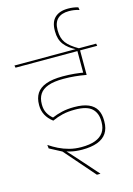

<svg xmlns="http://www.w3.org/2000/svg" viewBox="-168 -962 846 1218"><g transform="rotate(-15 255.0 -353.0)"><path d="M328.5 -610.5H516L513 -625.5H325ZM411.5 -615.5H394.5V-487L411.5 -487.5ZM524.5 -610.5 521.5 -625.5H-15L-12 -610.5ZM394.5 -616V-462L412 -451.5V-616ZM333.5 179V177.5L233.5 64.5Q218 47 206 33.8Q194 20.5 182.5 7.8Q171 -5 157 -19.5V-23.5L58.5 -61.5L138 -19.5L311 179ZM56 -85 58.5 -61.5 116 -34Q146.5 -17 183 -7.8Q219.5 1.5 263 1.5Q323 1.5 363.2 -13.5Q403.5 -28.5 423.8 -58.8Q444 -89 444 -135V-142Q444 -183.5 427.8 -212.8Q411.5 -242 375.8 -257.5Q340 -273 282 -273Q237.5 -273 201.8 -264.8Q166 -256.5 136 -243.5Q114.5 -261 101.8 -284.8Q89 -308.5 89 -340V-343.5Q89 -382.5 106.5 -409.2Q124 -436 162.2 -449.8Q200.5 -463.5 263 -463.5Q301.5 -463.5 337.5 -460Q373.5 -456.5 412 -449.5V-466Q376 -473 339 -476.5Q302 -480 262.5 -480Q194 -480 151.8 -464.2Q109.5 -448.5 90.2 -418.2Q71 -388 71 -344V-339.5Q71 -306 86.2 -276.8Q101.5 -247.5 132.5 -224Q166.5 -239.5 201.2 -247.8Q236 -256 282 -256Q360.5 -256 393.2 -225.8Q426 -195.5 426 -141.5V-135.5Q426 -96 407.8 -69.2Q389.5 -42.5 353.2 -29Q317 -15.5 262.5 -15.5Q220.5 -15.5 184.2 -25Q148 -34.5 116 -50.2Q84 -66 56 -85ZM410.5 -619.5V-624Q354 -656 330.8 -687.2Q307.5 -718.5 307.5 -768V-773Q307.5 -821 333.2 -845.2Q359 -869.5 407 -869.5Q424.5 -869.5 440.2 -867.2Q456 -865 475 -859L472 -877Q456.5 -882 440.2 -884.2Q424 -886.5 406.5 -886.5Q350 -886.5 319.8 -858.2Q289.5 -830 289.5 -773.5V-767.5Q289.5 -715 315.5 -681Q341.5 -647 390.5 -623.5V-619.5Z"/></g></svg>

Font: Anek Devanagari Thin
Style: Regular
Weight: 250
Designer: Kailash Malviya (Devanagari) & Yesha Goshar (Latin)
Foundry: Ek Type
Version: Version 1.003